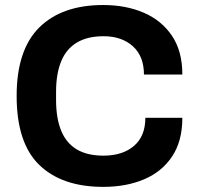

<svg xmlns="http://www.w3.org/2000/svg" viewBox="-20 -718 773 750"><path d="M383.2 12Q222.1 12 133.5 -73.7Q45 -159.4 45 -343.2Q45 -523.1 133.5 -610.8Q222.1 -698.4 383.2 -698.4Q471.5 -698.4 541.3 -668.5Q611.1 -638.5 651.7 -578.3Q692.3 -518.2 692.3 -426.9H542.3Q542.3 -498.4 498.8 -537.5Q455.3 -576.5 384.6 -576.5Q321.1 -576.5 279.7 -551.4Q238.3 -526.3 218.7 -477.8Q199 -429.3 199 -358.8V-327.7Q199 -256.4 218.8 -207.9Q238.5 -159.3 279.4 -134.7Q320.3 -110 384.1 -110Q459.3 -110 503.5 -148.2Q547.8 -186.3 547.8 -257.9H692.3Q692.3 -167 652.5 -107.1Q612.7 -47.2 543 -17.6Q473.3 12 383.2 12Z"/></svg>

Font: Archivo Variable SemiBold
Style: Regular
Weight: 600
Designer: Hector Gatti
Foundry: Omnibus-Type
Version: Version 2.001